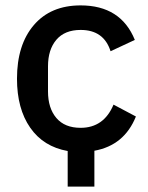

<svg xmlns="http://www.w3.org/2000/svg" viewBox="-20 -552 550 712"><path d="M231 140V8Q141 -8 92 -78.5Q43 -149 43 -260Q43 -386 105.5 -459Q168 -532 279 -532Q428 -532 480 -404L390 -362Q365 -441 279 -441Q220 -441 189 -404.5Q158 -368 158 -306V-213Q158 -151 189 -114.5Q220 -78 279 -78Q365 -78 401 -164L484 -120Q441 -13 330 7V140Z"/></svg>

Font: IBM Plex Sans Medm
Style: Regular
Weight: 500
Designer: Mike Abbink, Paul van der Laan, Pieter van Rosmalen
Foundry: Bold Monday
Version: Version 3.005